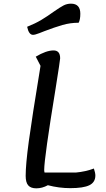

<svg xmlns="http://www.w3.org/2000/svg" viewBox="-20 -1001 580 1047"><path d="M500 -44Q500 -7 467.5 9Q435 25 363 25Q302 25 241 9Q210 26 178 26Q148 26 134 10Q120 -6 120 -42Q120 -104 137 -230Q154 -356 201 -642L175 -692Q232 -726 272 -726Q308 -726 308 -683Q308 -674 283 -517Q221 -138 221 -74Q221 -68 223 -60H393Q447 -65 492 -82Q500 -58 500 -44ZM128 -855Q173 -873 205.5 -892.5Q238 -912 274 -938Q307 -961 326 -971Q345 -981 367 -981Q418 -981 418 -926Q418 -894 409 -877Q363 -877 320 -864.5Q277 -852 222 -831Q217 -829 194 -820Q171 -811 160 -811Q137 -811 128 -855Z"/></svg>

Font: Lemonada Light
Style: Regular
Weight: 300
Designer: Mohamed Gaber (Arabic) Eduardo Tunni (Latin)
Foundry: Kief Type Foundry
Version: Version 3.006